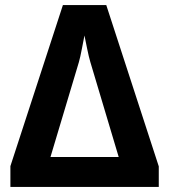

<svg xmlns="http://www.w3.org/2000/svg" viewBox="-20 -737 667 757"><path d="M399 -717H228L21 -82V0H606V-81ZM448 -118H179L291 -492C298 -514 309 -579 313 -597C317 -579 329 -514 336 -493Z"/></svg>

Font: Noto Sans Display
Style: Bold
Weight: 700
Designer: Monotype Design Team
Foundry: Monotype Imaging Inc.
Version: Version 1.900